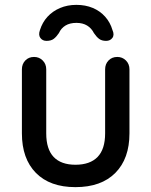

<svg xmlns="http://www.w3.org/2000/svg" viewBox="-20 -760 621 789"><path d="M462 -526Q483 -526 497.5 -511.5Q512 -497 512 -475V-212Q512 -108 454 -49.5Q396 9 290 9Q185 9 127.5 -49.5Q70 -108 70 -212V-475Q70 -497 84 -511.5Q98 -526 120 -526Q141 -526 155.5 -511.5Q170 -497 170 -475V-212Q170 -147 200.5 -115Q231 -83 290 -83Q350 -83 381 -115Q412 -147 412 -212V-475Q412 -497 426 -511.5Q440 -526 462 -526ZM294 -740Q331 -740 361 -727.5Q391 -715 412 -691.5Q433 -668 442 -637Q451 -617 442 -604.5Q433 -592 416 -592Q398 -592 387 -600.5Q376 -609 366 -624Q356 -644 338 -655Q320 -666 294 -666Q267 -666 249 -655Q231 -644 222 -624Q212 -609 201 -600.5Q190 -592 171 -592Q155 -592 146 -604Q137 -616 144 -636Q154 -668 175 -691Q196 -714 226.5 -727Q257 -740 294 -740Z"/></svg>

Font: Quicksand SemiBold
Style: Regular
Weight: 600
Designer: Andrew Paglinawan
Foundry: Andrew Paglinawan
Version: Version 3.004